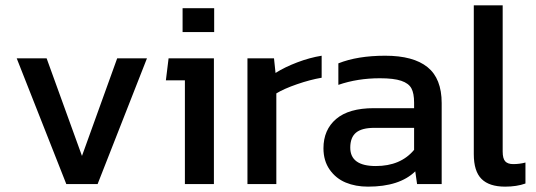

<svg xmlns="http://www.w3.org/2000/svg" viewBox="-20 -694 2023 724"><path d="M230 0 43 -474.1H155.8L289.1 -106L421.9 -474.1H534.2L348.1 0Z M668.5 -573.2V-663.1H787.6V-573.2ZM677.2 0V-391.1H605.5L615.7 -474.1H786.6V0Z M913.1 0V-474.1H1013.2L1019 -418.9Q1053.7 -440.9 1100.6 -458.7Q1147.5 -476.6 1192.9 -483.9V-400.9Q1149.9 -393.6 1100.3 -376.5Q1050.8 -359.4 1022 -341.8V0Z M1367.7 9.8Q1320.8 9.8 1283.7 -5.6Q1246.6 -21 1223.1 -54.4Q1199.7 -87.9 1199.7 -134.8Q1199.7 -204.6 1247.6 -245.4Q1295.4 -286.1 1389.6 -286.1H1541.5V-307.1Q1541.5 -342.3 1531.2 -361.1Q1521 -379.9 1492.9 -389.4Q1464.8 -398.9 1412.6 -398.9Q1328.1 -398.9 1255.9 -374V-455.1Q1328.1 -483.9 1432.6 -483.9Q1538.6 -483.9 1592 -440.9Q1645.5 -397.9 1645.5 -305.2V0H1552.7L1545.9 -47.9Q1486.8 9.8 1367.7 9.8ZM1397 -67.9Q1490.7 -67.9 1541.5 -128.9V-211.9H1391.6Q1344.2 -211.9 1322.5 -193.8Q1300.8 -175.8 1300.8 -137.2Q1300.8 -67.9 1397 -67.9Z M1884.8 9.8Q1824.7 9.8 1795.7 -19.3Q1766.6 -48.3 1766.6 -112.8V-673.8H1875.5V-123Q1875.5 -96.2 1885 -85.7Q1894.5 -75.2 1915.5 -75.2Q1939 -75.2 1961.4 -81.1V-2Q1928.2 9.8 1884.8 9.8Z"/></svg>

Font: Kanit
Style: Regular
Weight: 400
Designer: Katatrad Team
Foundry: CadsonDemak
Version: Version 1.000;PS 001.000;hotconv 1.0.88;makeotf.lib2.5.64775